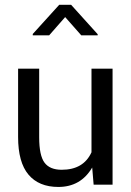

<svg xmlns="http://www.w3.org/2000/svg" viewBox="-20 -756 536 787"><path d="M219.2 10.3Q139.2 10.3 96.7 -40.3Q54.2 -90.8 54.2 -194.3V-474.6H140.6V-193.4Q140.6 -118.7 162.4 -89.4Q184.1 -60.1 232.9 -60.1Q322.3 -60.1 355 -131.8V-474.6H441.4V1H363.8L357.9 -69.3Q311 10.3 219.2 10.3ZM380.4 -611.3H313L247.1 -686L181.6 -611.3H114.3V-616.7L222.7 -736.3H271.5L380.4 -615.7Z"/></svg>

Font: Yantramanav
Style: Regular
Weight: 400
Version: Version 1.000;PS 1.0;hotconv 1.0.72;makeotf.lib2.5.5900; ttf